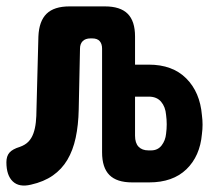

<svg xmlns="http://www.w3.org/2000/svg" viewBox="-41 -570 661 600"><path d="M79 -456Q81 -504 104.5 -527Q128 -550 176 -550H287Q335 -550 358 -527Q381 -504 381 -456V-368H424Q498 -368 541 -325Q584 -282 590 -210Q592 -195 592 -180.5Q592 -166 590 -151Q584 -82 541.5 -41Q499 0 425 0H372Q324 0 301 -23Q278 -46 278 -94V-418Q278 -433 270.5 -441.5Q263 -450 247 -450H242Q226 -450 217.5 -441.5Q209 -433 209 -418L205 -228Q204 -179 195.5 -139.5Q187 -100 169.5 -70.5Q152 -41 124 -21.5Q96 -2 56 7Q19 16 -1 -3Q-21 -22 -21 -63Q-21 -82 -11.5 -93Q-2 -104 21 -111Q38 -117 48 -127.5Q58 -138 63.5 -153.5Q69 -169 71 -188Q73 -207 73 -228ZM381 -268V-146Q381 -123 392 -111.5Q403 -100 423 -100H431Q452 -100 464 -115.5Q476 -131 478 -152Q480 -167 480 -181.5Q480 -196 478 -211Q476 -236 462.5 -252Q449 -268 424 -268Z"/></svg>

Font: Maple Mono Normal NL
Style: Bold
Weight: 700
Monospace: yes
Designer: subframe7536
Version: Version 7.000